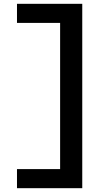

<svg xmlns="http://www.w3.org/2000/svg" viewBox="-20 -843 540 1006"><path d="M69 143H411V-823H69V-723H295V43H69Z"/></svg>

Font: Iosevka SS09
Style: Bold
Weight: 700
Monospace: yes
Designer: Belleve Invis
Foundry: Belleve Invis
Version: Version 5.2.1; ttfautohint (v1.8.3)